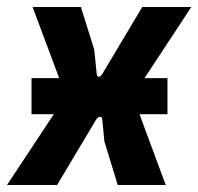

<svg xmlns="http://www.w3.org/2000/svg" viewBox="-31 -528 566 548"><path d="M59 -202V-305H208V-202ZM300 -202V-305H447V-202ZM-11 0 157 -254 62 -508H200L238 -386L245 -317Q246 -309 251 -309Q256 -309 261 -317L375 -508H515L348 -254L442 0H305L267 -124L261 -186Q261 -195 254.5 -194.5Q248 -194 243 -186L132 0Z"/></svg>

Font: Finlandica SemiBold
Style: Italic
Weight: 600
Italic angle: -8°
Designer: Niklas Ekholm, Juho Hiilivirta, Jaakko Suomalainen
Foundry: Helsinki Type Studio
Version: Version 1.063